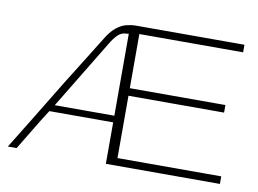

<svg xmlns="http://www.w3.org/2000/svg" viewBox="-58 -543 839 625"><g transform="rotate(10 362.0 -230.0)"><path d="M2 0Q27 -41 51.5 -80.5Q76 -120 99.5 -159Q123 -198 147 -237Q171 -276 196 -315.5Q221 -355 246 -396Q263 -425 280 -438.5Q297 -452 313.5 -456Q330 -460 345 -460H703Q703 -454 703 -448Q703 -442 703 -435H360V-256H676V-231Q597 -231 518.5 -231Q440 -231 360 -231V-25H703V0Q609 0 514.5 0Q420 0 326 0V-137H115Q93 -103 72.5 -68.5Q52 -34 31 0ZM129 -159Q178 -159 227.5 -159Q277 -159 326 -159Q326 -228 326 -295Q326 -362 326 -430Q325 -430 323 -429.5Q321 -429 319 -429Q302 -429 290 -417Q278 -405 268 -388Q233 -331 198.5 -273.5Q164 -216 129 -159Z"/></g></svg>

Font: Genos ExtraLight
Style: Regular
Weight: 250
Designer: Robert E. Leuschke
Foundry: Robert E. Leuschke
Version: Version 1.010